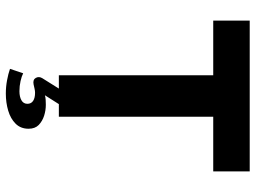

<svg xmlns="http://www.w3.org/2000/svg" viewBox="-131 -577 894 672"><g transform="rotate(90 316.0 -241.0)"><path d="M243.4 0V-540.3H52.1V-668H579.9V-540.3H388.6V0H344.4L313.4 48.8Q320.3 46.8 328.8 46.2Q337.3 45.6 346.7 45.6Q366.2 45.6 385.1 51.6Q404.1 57.7 417.4 70.5Q430.6 83.4 430.6 106Q430.6 133.5 413 151.3Q395.4 169 367.3 177.3Q339.2 185.6 307.4 185.6Q283.7 185.6 260.9 181.3Q238 177.1 221 171L236.5 124.9Q246.6 130.2 263.8 134.1Q281.1 138 299.2 138Q318.6 138 330.9 131Q343.3 124 343.3 110.1Q343.3 96.9 333.1 90.1Q322.9 83.3 304.6 83.3Q298.3 83.3 290.3 85.1Q282.3 86.9 275.1 88.5Q258.7 91.6 252.6 80.6Q246.6 69.7 253.6 58.1L290 0Z"/></g></svg>

Font: Atkinson Hyperlegible Mono ExtraLight
Style: Regular
Weight: 200
Monospace: yes
Designer: Elliott Scott, Megan Eiswerth, Linus Boman, Theodore Petrosky, Letters from Sweden
Foundry: Applied Design Works, Letters from Sweden
Version: Version 2.001